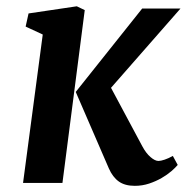

<svg xmlns="http://www.w3.org/2000/svg" viewBox="-20 -585 599 614"><path d="M116.7 -474.6 62 -500 71.3 -542 225.6 -564.9 251 -552.7 179.7 0H53.7ZM222.2 -291 434.6 -557.6H557.1L335 -304.2L435.1 -117.2Q446.8 -95.2 461.2 -82.8Q475.6 -70.3 486.8 -70.3Q494.1 -70.3 506.6 -74.5Q519 -78.6 532.7 -86.4L548.3 -57.6Q541.5 -49.3 528.3 -37.8Q515.1 -26.4 497.1 -15.9Q479 -5.4 457 2Q435.1 9.3 411.1 9.3Q379.4 9.3 359.9 -4.6Q340.3 -18.6 328.1 -46.4Z"/></svg>

Font: Brush Lettering One
Style: Bold Italic
Weight: 400
Italic angle: -7°
Designer: Eben Sorkin
Foundry: Eben Sorkin
Version: Version 1.001